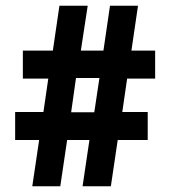

<svg xmlns="http://www.w3.org/2000/svg" viewBox="-20 -652 597 672"><path d="M117 -162 93 0H191L215 -162H293L269 0H368L392 -162H497V-260H408L425 -377H523V-475H440L463 -632H365L342 -475H263L287 -632H188L165 -475H60V-377H149L132 -260H33V-162ZM310 -259H229L246 -379H328Z"/></svg>

Font: Noto Sans Devanagari Condensed
Style: Bold
Weight: 700
Width: 3
Designer: Jelle Bosma - Monotype Design Team
Foundry: Monotype Imaging Inc.
Version: Version 2.004